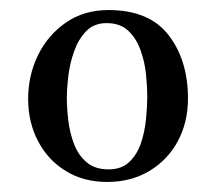

<svg xmlns="http://www.w3.org/2000/svg" viewBox="-20 -760 430 382"><path d="M273 -567Q273 -587 270.5 -612Q268 -637 259.5 -660.5Q251 -684 235 -699Q219 -714 192 -714Q167 -714 151.5 -698Q136 -682 127.5 -658Q119 -634 116 -609Q113 -584 113 -565Q113 -544 116 -519.5Q119 -495 127.5 -473Q136 -451 152.5 -437Q169 -423 196 -423Q222 -423 237.5 -438Q253 -453 260.5 -475.5Q268 -498 270.5 -523Q273 -548 273 -567ZM354 -564Q354 -517 334 -479.5Q314 -442 277.5 -420Q241 -398 193 -398Q146 -398 110.5 -420Q75 -442 55.5 -479.5Q36 -517 36 -563Q36 -610 55.5 -650Q75 -690 111 -715Q147 -740 196 -740Q277 -740 315.5 -690Q354 -640 354 -564Z"/></svg>

Font: Kaisei Decol
Style: Bold
Weight: 700
Designer: Font-Kai, 金井和夫
Foundry: KAZUO KANAI
Version: Version 5.003